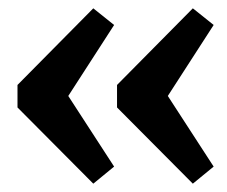

<svg xmlns="http://www.w3.org/2000/svg" viewBox="-20 -551 546 461"><path d="M204 -531 254 -491 119 -282V-359L254 -151L204 -110L22 -293V-347ZM443 -531 493 -491 358 -282V-359L493 -151L443 -110L261 -293V-347Z"/></svg>

Font: Pathway Extreme 72pt
Style: Bold
Weight: 700
Designer: Eduardo Rodriguez Tunni
Foundry: Eduardo Rodriguez Tunni
Version: Version 1.001;gftools[0.9.26]